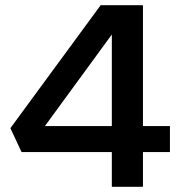

<svg xmlns="http://www.w3.org/2000/svg" viewBox="-20 -720 695 740"><path d="M411 -134H63L20 -226L368 -700H531V-234H635V-134H531V0H411ZM411 -234V-587L153 -234Z"/></svg>

Font: KoHo
Style: Bold
Weight: 700
Designer: Cadson Demak & Katatrad Team
Foundry: Cadson Demak Co.,Ltd.
Version: Version 1.000; ttfautohint (v1.6)